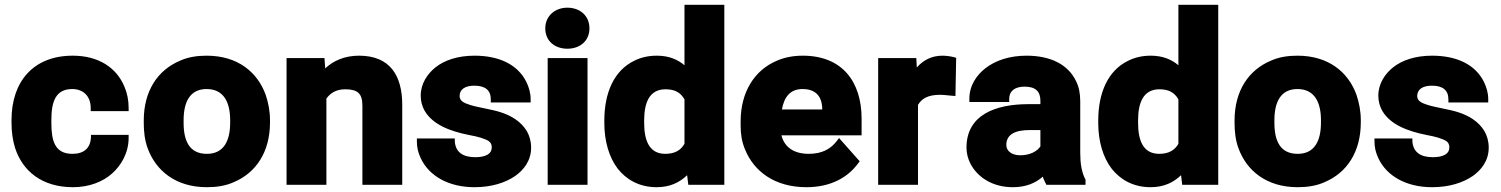

<svg xmlns="http://www.w3.org/2000/svg" viewBox="-20 -770 6254 800"><path d="M28 -257C28 -221 33 -185 43 -153C74 -58 154 10 284 10C352 10 409 -13 447 -47C483 -79 516 -131 516 -196V-208H359V-196C356 -153 330 -129 282 -129C209 -129 194 -182 194 -258V-270C194 -345 211 -399 281 -399C328 -399 358 -368 358 -320V-307H516V-320C516 -353 510 -382 498 -410C465 -488 391 -538 283 -538C118 -538 28 -429 28 -270Z M579 -259C579 -221 583 -186 595 -153C629 -59 712 10 842 10C883 10 921 4 954 -11C1047 -50 1105 -137 1105 -260V-269C1105 -307 1098 -342 1087 -375C1053 -469 971 -538 841 -538C800 -538 763 -532 730 -517C637 -478 579 -391 579 -268ZM745 -259V-269C745 -343 770 -399 841 -399C912 -399 939 -344 939 -269V-259C939 -184 913 -129 842 -129C769 -129 745 -183 745 -259Z M1174 0H1340V-359C1355 -381 1380 -398 1418 -398C1471 -398 1490 -380 1490 -329V0H1656V-333C1656 -454 1606 -538 1476 -538C1416 -538 1369 -517 1335 -485L1332 -528H1174Z M1717 -180C1717 -157 1722 -134 1733 -111C1768 -36 1850 10 1957 10C2027 10 2085 -8 2127 -37C2162 -62 2193 -100 2193 -155C2193 -181 2186 -205 2175 -224C2151 -263 2112 -288 2064 -303C2026 -315 1972 -322 1938 -333C1912 -341 1895 -350 1895 -370C1895 -397 1917 -413 1956 -413C2002 -413 2025 -394 2025 -356V-343H2191V-356C2191 -383 2184 -406 2173 -429C2137 -501 2060 -538 1957 -538C1889 -538 1833 -520 1794 -489C1762 -463 1733 -423 1733 -371C1733 -348 1739 -327 1749 -309C1783 -250 1857 -223 1932 -208C1954 -204 1971 -200 1984 -196C2013 -186 2029 -180 2029 -156C2029 -129 2004 -115 1960 -115C1909 -115 1878 -136 1875 -181V-193H1717Z M2252 -652C2252 -598 2293 -567 2344 -567C2396 -567 2436 -599 2436 -652C2436 -705 2396 -738 2344 -738C2292 -738 2252 -703 2252 -652ZM2262 0H2428V-528H2262Z M2498 -258C2498 -181 2518 -114 2554 -67C2588 -24 2641 10 2716 10C2772 10 2812 -10 2843 -40L2848 0H2998V-750H2832V-498C2804 -522 2767 -538 2717 -538C2682 -538 2651 -531 2623 -517C2538 -476 2498 -383 2498 -267ZM2664 -258V-268C2664 -341 2685 -398 2753 -398C2795 -398 2817 -382 2832 -356V-171C2818 -146 2794 -129 2752 -129C2685 -129 2664 -185 2664 -258Z M3066 -246C3066 -211 3071 -179 3084 -148C3121 -56 3208 10 3340 10C3442 10 3513 -31 3556 -90L3562 -98L3476 -195L3467 -183C3442 -150 3406 -129 3350 -129C3285 -129 3248 -159 3236 -206H3570V-275C3570 -430 3489 -538 3325 -538C3285 -538 3249 -531 3217 -517C3124 -478 3066 -387 3066 -264ZM3238 -314C3247 -364 3271 -399 3324 -399C3378 -399 3406 -369 3406 -314Z M3639 0H3805V-333C3821 -360 3847 -375 3898 -375C3912 -375 3933 -372 3948 -371L3961 -370L3964 -529L3954 -532C3942 -535 3923 -538 3907 -538C3860 -538 3826 -518 3800 -489L3798 -528H3639Z M4007 -155C4007 -131 4013 -109 4023 -89C4052 -32 4115 10 4200 10C4254 10 4295 -7 4325 -34C4328 -23 4335 -10 4340 0H4503V-22L4501 -25C4487 -54 4481 -88 4481 -134V-348C4481 -379 4476 -407 4464 -431C4431 -501 4358 -538 4257 -538C4186 -538 4127 -518 4085 -485C4051 -458 4019 -416 4019 -358V-345H4185V-358C4185 -391 4209 -409 4249 -409C4295 -409 4315 -389 4315 -350V-336H4264C4129 -336 4007 -292 4007 -155ZM4173 -166C4173 -210 4210 -228 4269 -228H4315V-160C4301 -139 4271 -123 4231 -123C4197 -123 4173 -140 4173 -166Z M4556 -258C4556 -181 4576 -114 4612 -67C4646 -24 4699 10 4774 10C4830 10 4870 -10 4901 -40L4906 0H5056V-750H4890V-498C4862 -522 4825 -538 4775 -538C4740 -538 4709 -531 4681 -517C4596 -476 4556 -383 4556 -267ZM4722 -258V-268C4722 -341 4743 -398 4811 -398C4853 -398 4875 -382 4890 -356V-171C4876 -146 4852 -129 4810 -129C4743 -129 4722 -185 4722 -258Z M5124 -259C5124 -221 5128 -186 5140 -153C5174 -59 5257 10 5387 10C5428 10 5466 4 5499 -11C5592 -50 5650 -137 5650 -260V-269C5650 -307 5643 -342 5632 -375C5598 -469 5516 -538 5386 -538C5345 -538 5308 -532 5275 -517C5182 -478 5124 -391 5124 -268ZM5290 -259V-269C5290 -343 5315 -399 5386 -399C5457 -399 5484 -344 5484 -269V-259C5484 -184 5458 -129 5387 -129C5314 -129 5290 -183 5290 -259Z M5707 -180C5707 -157 5712 -134 5723 -111C5758 -36 5840 10 5947 10C6017 10 6075 -8 6117 -37C6152 -62 6183 -100 6183 -155C6183 -181 6176 -205 6165 -224C6141 -263 6102 -288 6054 -303C6016 -315 5962 -322 5928 -333C5902 -341 5885 -350 5885 -370C5885 -397 5907 -413 5946 -413C5992 -413 6015 -394 6015 -356V-343H6181V-356C6181 -383 6174 -406 6163 -429C6127 -501 6050 -538 5947 -538C5879 -538 5823 -520 5784 -489C5752 -463 5723 -423 5723 -371C5723 -348 5729 -327 5739 -309C5773 -250 5847 -223 5922 -208C5944 -204 5961 -200 5974 -196C6003 -186 6019 -180 6019 -156C6019 -129 5994 -115 5950 -115C5899 -115 5868 -136 5865 -181V-193H5707Z"/></svg>

Font: Asimov Pro
Style: Ult
Weight: 900
Designer: Google
Version: Version 2.000980; 2014